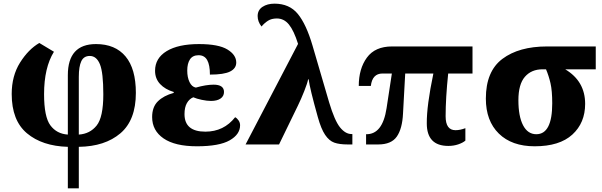

<svg xmlns="http://www.w3.org/2000/svg" viewBox="-20 -790 3294 1050"><path d="M351 13Q211 9 127.5 -61Q44 -131 44 -276Q44 -375 89.5 -447.5Q135 -520 195 -555L275 -507Q221 -420 221 -275Q221 -151 255.5 -104.5Q290 -58 351 -54V-379Q351 -549 505 -549Q610 -549 666.5 -481.5Q723 -414 723 -282Q723 -133 638.5 -61Q554 11 411 13V240H351ZM545 -274Q545 -393 526.5 -438.5Q508 -484 471 -484Q438 -484 424.5 -455Q411 -426 411 -370V-54Q472 -58 508.5 -103.5Q545 -149 545 -274Z M812 -150Q812 -205 843.5 -236Q875 -267 930 -282V-287Q883 -301 855.5 -330.5Q828 -360 828 -403Q828 -472 891.5 -510.5Q955 -549 1068 -549Q1175 -549 1223.5 -519.5Q1272 -490 1272 -448Q1272 -416 1238.5 -399Q1205 -382 1128 -382Q1128 -435 1113 -461.5Q1098 -488 1066 -488Q1034 -488 1019 -465.5Q1004 -443 1004 -404Q1004 -367 1016.5 -341Q1029 -315 1051 -311Q1107 -327 1148 -327Q1205 -327 1205 -287Q1205 -264 1186 -251Q1167 -238 1134 -238Q1112 -238 1083.5 -244Q1055 -250 1037 -258Q1015 -249 1002 -226Q989 -203 989 -166Q989 -70 1103 -70Q1204 -70 1266 -149Q1277 -143 1285 -131Q1293 -119 1293 -105Q1293 -55 1236 -22.5Q1179 10 1057 10Q937 10 874.5 -33Q812 -76 812 -150Z M1610 -550Q1587 -623 1560 -656Q1533 -689 1494 -689Q1465 -689 1445.5 -676.5Q1426 -664 1410 -645Q1389 -672 1389 -702Q1389 -735 1415.5 -752.5Q1442 -770 1481 -770Q1563 -770 1609 -713.5Q1655 -657 1689 -541L1780 -230Q1810 -130 1839.5 -93.5Q1869 -57 1902 -57H1907V0H1882Q1836 0 1808 -10Q1780 -20 1758 -52.5Q1736 -85 1718 -150Q1674 -307 1668 -356H1665Q1661 -335 1644 -292Q1627 -249 1609 -212L1506 0H1323Z M2314 -115Q2313 -211 2350 -388H2196L2184 -169Q2180 -86 2150 -43Q2120 0 2048 0H1982V-56Q2072 -54 2094 -198L2123 -388H2072Q2016 -388 2008 -320H1942Q1942 -414 1986.5 -475Q2031 -536 2124 -536H2564V-388H2431Q2417 -253 2417 -154Q2417 -78 2471 -78Q2496 -78 2525 -89V-21Q2511 -9 2486 -0.5Q2461 8 2432 8Q2314 8 2314 -115Z M2637 -251Q2637 -400 2727.5 -468Q2818 -536 2972 -536H3238V-411H3071Q3180 -346 3180 -222Q3180 -118 3110 -54Q3040 10 2904 10Q2779 10 2708 -59.5Q2637 -129 2637 -251ZM3000 -225Q3000 -294 2990.5 -335Q2981 -376 2966 -411H2947Q2886 -411 2850.5 -370Q2815 -329 2815 -242Q2815 -154 2840.5 -105Q2866 -56 2913 -56Q3000 -56 3000 -225Z"/></svg>

Font: Noto Serif ExtraBold
Style: Regular
Weight: 800
Designer: Monotype Design Team
Foundry: Monotype Imaging Inc.
Version: Version 1.001